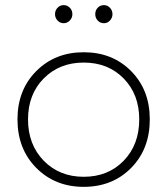

<svg xmlns="http://www.w3.org/2000/svg" viewBox="-20 -725 650 746"><path d="M227.1 -705.1Q241.2 -705.1 251.2 -695.1Q261.2 -685.1 261.2 -669.9Q261.2 -655.8 251.2 -645.3Q241.2 -634.8 227.1 -634.8Q213.4 -634.8 203.6 -645.3Q193.8 -655.8 193.8 -669.9Q193.8 -684.6 203.6 -694.8Q213.4 -705.1 227.1 -705.1ZM383.8 -705.1Q397.5 -705.1 407.2 -694.8Q417 -684.6 417 -669.9Q417 -655.8 407.2 -645.3Q397.5 -634.8 383.8 -634.8Q369.6 -634.8 359.9 -645Q350.1 -655.3 350.1 -669.9Q350.1 -685.1 359.9 -695.1Q369.6 -705.1 383.8 -705.1ZM305.2 -522Q417 -522 489.5 -448.7Q562 -375.5 562 -261.2Q562 -146 489.5 -72.5Q417 1 305.2 1Q193.8 1 120.8 -72.8Q47.9 -146.5 47.9 -261.2Q47.9 -375.5 120.8 -448.7Q193.8 -522 305.2 -522ZM305.2 -481.9Q210.9 -481.9 149.9 -420.2Q88.9 -358.4 88.9 -261.2Q88.9 -163.1 149.9 -100.6Q210.9 -38.1 305.2 -38.1Q399.9 -38.1 460.4 -100.3Q521 -162.6 521 -261.2Q521 -358.4 460.4 -420.2Q399.9 -481.9 305.2 -481.9Z"/></svg>

Font: Montserrat-Arabic ExtraLight
Style: Regular
Weight: 275
Designer: Mohamed Gaber
Foundry: Kief Type Foundry
Version: Version 5.008;PS 005.008;hotconv 1.0.88;makeotf.lib2.5.64775